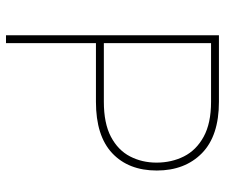

<svg xmlns="http://www.w3.org/2000/svg" viewBox="-75 -676 751 641"><g transform="rotate(90 300.5 -355.5)"><path d="M319.8 -300.3H124V0H97.7V-710.9H319.8Q433.6 -710.9 491.5 -654.1Q549.3 -597.2 549.3 -503.4Q549.3 -409.2 491.5 -354.7Q433.6 -300.3 319.8 -300.3ZM319.8 -684.6H124V-326.7H319.8Q391.6 -326.7 436.5 -350.3Q481.4 -374 502.2 -414.1Q522.9 -454.1 522.9 -502.4Q522.9 -552.7 502.2 -594Q481.4 -635.3 436.5 -659.9Q391.6 -684.6 319.8 -684.6Z"/></g></svg>

Font: Vazirmatn RD Thin
Style: Regular
Weight: 100
Designer: Saber Rastikerdar
Foundry: Saber Rastikerdar
Version: Version 32.102